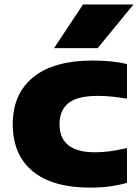

<svg xmlns="http://www.w3.org/2000/svg" viewBox="-20 -828 620 858"><path d="M383.5 10.5Q214.5 10.5 125.8 -63Q37 -136.5 37 -272.5Q37 -408.5 128.5 -483Q220 -557.5 395 -557.5Q480.5 -557.5 547.5 -542V-387Q512 -393 481.2 -396.2Q450.5 -399.5 416 -399.5Q326 -399.5 286 -367.2Q246 -335 246 -273Q246 -147.5 404.5 -147.5Q438 -147.5 469.8 -151.8Q501.5 -156 547.5 -166V-11Q516 -1.5 474 4.5Q432 10.5 383.5 10.5ZM221.5 -613 351 -808H576.5L416.5 -613Z"/></svg>

Font: Encode Sans Exp XBd
Style: Regular
Weight: 800
Width: 7
Designer: Multiple Designers
Foundry: Impallari Type
Version: Version 3.002; ttfautohint (v1.8.3) -l 8 -r 50 -G 200 -x 14 